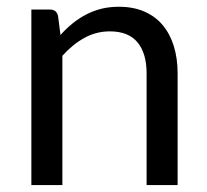

<svg xmlns="http://www.w3.org/2000/svg" viewBox="-20 -534 598 554"><path d="M154.5 -433Q171 -451.5 189.5 -466.5Q208 -481.5 228.8 -492.2Q249.5 -503 272.8 -508.8Q296 -514.5 323 -514.5Q364.5 -514.5 396.2 -500.8Q428 -487 449.2 -461.8Q470.5 -436.5 481.5 -401Q492.5 -365.5 492.5 -322.5V0H403V-322.5Q403 -380 376.8 -411.8Q350.5 -443.5 297 -443.5Q257.5 -443.5 223.2 -424.5Q189 -405.5 160 -373V0H70.5V-506.5H124Q143 -506.5 147.5 -488Z"/></svg>

Font: Lato
Style: Regular
Weight: 400
Designer: Lukasz Dziedzic with Adam Twardoch and Botio Nikoltchev
Foundry: tyPoland Lukasz Dziedzic
Version: Version 2.010; 2014-09-01; http://www.latofonts.com/; ttfaut